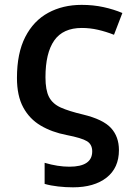

<svg xmlns="http://www.w3.org/2000/svg" viewBox="-20 -571 530 796"><path d="M282.7 205.6Q252 205.6 221.2 202.1Q190.4 198.7 165 191.4V104Q219.7 120.1 267.6 120.1Q362.3 120.1 362.3 56.6Q362.3 27.8 340.6 14.4Q318.8 1 256.3 -11.2Q195.3 -22.9 148.9 -50.3Q102.5 -77.6 76.4 -125.7Q50.3 -173.8 50.3 -248Q50.3 -350.6 84.7 -417.7Q119.1 -484.9 179.7 -517.8Q240.2 -550.8 318.4 -550.8Q366.7 -550.8 409.2 -541.5Q451.7 -532.2 487.3 -517.1L452.6 -426.8Q419.4 -439.9 386.2 -447.5Q353 -455.1 319.3 -455.1Q241.2 -455.1 204.8 -403.1Q168.5 -351.1 168.5 -250.5Q168.5 -197.8 183.1 -169.2Q197.8 -140.6 231.9 -125.2Q266.1 -109.9 324.2 -96.2Q407.2 -76.2 440.2 -40.3Q473.1 -4.4 473.1 51.3Q473.1 125 421.9 165.3Q370.6 205.6 282.7 205.6Z"/></svg>

Font: Open Sans SemiBold
Style: Regular
Weight: 600
Designer: Monotype Design Team
Foundry: Monotype Imaging Inc.
Version: Version 3.003; ttfautohint (v1.8.4)